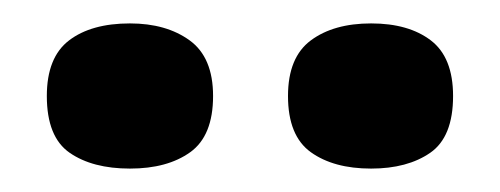

<svg xmlns="http://www.w3.org/2000/svg" viewBox="-20 -754 427 164"><path d="M297 -610Q265 -610 245.5 -624Q226 -638 226 -672Q226 -705 245.5 -719.5Q265 -734 297 -734Q329 -734 348 -719.5Q367 -705 367 -672Q367 -637 347.5 -623.5Q328 -610 297 -610ZM91 -610Q59 -610 39.5 -623.5Q20 -637 20 -672Q20 -705 39 -719.5Q58 -734 91 -734Q122 -734 142 -719.5Q162 -705 162 -672Q162 -638 142.5 -624Q123 -610 91 -610Z"/></svg>

Font: Bricolage Grotesque
Style: Bold
Weight: 700
Designer: Mathieu Triay
Foundry: Atelier Triay
Version: Version 1.001;gftools[0.9.33.dev8+g029e19f]